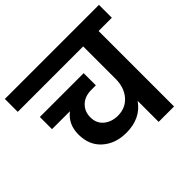

<svg xmlns="http://www.w3.org/2000/svg" viewBox="-196 -939 1137 1137"><g transform="rotate(-45 373.0 -370.0)"><path d="M-21 -632V-740H767V-632H656V0H527V-176Q467 -89 346 -89Q256 -89 197 -141Q138 -193 138 -283Q138 -368 200 -416H50V-518H417V-416H378Q325 -416 292.5 -385Q260 -354 260 -305Q260 -254 295.5 -225Q331 -196 384 -196Q449 -197 488 -243Q527 -289 527 -361V-632Z"/></g></svg>

Font: SVN-Poppins SemiBold
Style: Regular
Weight: 600
Designer: Ninad Kale (Devanagari), Jonny Pinhorn (Latin)
Foundry: Indian Type Foundry
Version: Version 3.002 2017